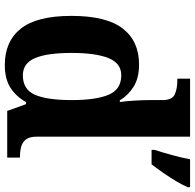

<svg xmlns="http://www.w3.org/2000/svg" viewBox="-26 -774 810 798"><g transform="rotate(90 379.0 -375.0)"><path d="M250 10Q152 10 99 -56.5Q46 -123 46 -267Q46 -412 98.5 -480Q151 -548 248 -548Q304 -548 340 -525.5Q376 -503 397 -468H404Q400 -496 398 -531Q396 -566 396 -590V-645Q396 -686 372 -696.5Q348 -707 315 -707H307V-760H548V-123Q548 -93 559.5 -78Q571 -63 590 -58Q609 -53 631 -53H635V0H441L413 -78H404Q382 -38 345.5 -14Q309 10 250 10ZM293 -65Q352 -65 374 -115.5Q396 -166 396 -269Q396 -368 374 -421Q352 -474 293 -474Q243 -474 221.5 -421Q200 -368 200 -268Q200 -166 221.5 -115.5Q243 -65 293 -65ZM603 -613Q613 -643 624.5 -685Q636 -727 642 -760H758V-750Q749 -729 733 -702Q717 -675 698.5 -648.5Q680 -622 663 -600H603Z"/></g></svg>

Font: Noto Serif Thai
Style: Bold
Weight: 700
Designer: Monotype Design Team
Foundry: Monotype Imaging Inc.
Version: Version 2.002; ttfautohint (v1.8.4.7-5d5b)